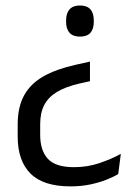

<svg xmlns="http://www.w3.org/2000/svg" viewBox="-20 -518 486 700"><path d="M308 -293.5V-222L268 -213Q218.5 -201.5 187.2 -182.5Q156 -163.5 141.2 -135Q126.5 -106.5 126.5 -65V-26.5Q126.5 30.5 154.5 61Q182.5 91.5 249.5 91.5Q298.5 91.5 342.2 76.8Q386 62 420.5 43L411 116.5Q394 127 368 137.2Q342 147.5 309 154.5Q276 161.5 237 161.5Q138 161.5 91.2 114.8Q44.5 68 44.5 -20V-64Q44.5 -128 68 -170.5Q91.5 -213 138.2 -239.5Q185 -266 254.5 -281.5ZM271.5 -498Q297.5 -498 309.8 -483.8Q322 -469.5 322 -443.5V-438.5Q322 -412.5 309.8 -398.5Q297.5 -384.5 271.5 -384.5Q246 -384.5 233.5 -398.5Q221 -412.5 221 -438.5V-443.5Q221 -469.5 233.5 -483.8Q246 -498 271.5 -498Z"/></svg>

Font: Anek Gurmukhi
Style: Regular
Weight: 400
Designer: Sarang Kulkarni (Gurmukhi), Yesha Goshar (Latin)
Foundry: Ek Type
Version: Version 1.003